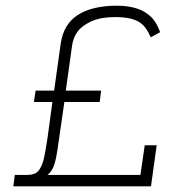

<svg xmlns="http://www.w3.org/2000/svg" viewBox="-20 -654 614 674"><path d="M510 0H27L32 -40H76Q93 -40 104.5 -46Q116 -52 123 -67Q131 -81 136 -106.5Q141 -132 147 -171L164 -296H99L105 -336H170L193 -500Q203 -570 254 -602Q305 -634 390 -634Q423 -634 450.5 -627Q478 -620 495 -607Q513 -595 524 -578Q535 -561 542 -541L509 -523Q502 -540 493 -553Q484 -566 471 -575Q458 -584 436.5 -589Q415 -594 386 -594Q350 -594 325 -587.5Q300 -581 282 -569Q260 -556 248.5 -537.5Q237 -519 233 -494L211 -336H335L330 -296H206L182 -130Q178 -101 171 -77.5Q164 -54 147 -40H473L488 -144H530Z"/></svg>

Font: Josefin Slab
Style: Italic
Weight: 400
Italic angle: -12°
Designer: Santiago Orozco
Foundry: Typemade
Version: Version 2.000